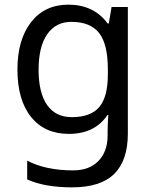

<svg xmlns="http://www.w3.org/2000/svg" viewBox="-20 -566 655 826"><path d="M275 -546Q328 -546 370.5 -526Q413 -506 443 -465H448L460 -536H530V9Q530 124 471.5 182Q413 240 290 240Q172 240 97 206V125Q176 167 295 167Q364 167 403.5 126.5Q443 86 443 16V-5Q443 -17 444 -39.5Q445 -62 446 -71H442Q388 10 276 10Q172 10 113.5 -63Q55 -136 55 -267Q55 -395 113.5 -470.5Q172 -546 275 -546ZM287 -472Q220 -472 183 -418.5Q146 -365 146 -266Q146 -167 182.5 -114.5Q219 -62 289 -62Q370 -62 407 -105.5Q444 -149 444 -246V-267Q444 -377 406 -424.5Q368 -472 287 -472Z"/></svg>

Font: Noto Sans Old Hungarian
Style: Regular
Weight: 400
Designer: Monotype Design Team
Foundry: Monotype Imaging Inc.
Version: Version 2.005; ttfautohint (v1.8.4.7-5d5b)